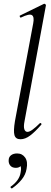

<svg xmlns="http://www.w3.org/2000/svg" viewBox="-20 -746 277 1041"><path d="M91 9Q65 9 58.5 -13Q52 -35 61 -89L160 -619Q167 -655 153 -664Q139 -673 94 -651Q90 -649 87.5 -655Q85 -661 89 -662L218 -725Q222 -727 226 -723Q230 -719 229 -717L113 -89Q107 -59 112 -45Q117 -31 129 -31Q140 -31 157 -43.5Q174 -56 195 -77Q199 -81 203 -77Q207 -73 203 -69Q171 -32 144 -11.5Q117 9 91 9ZM46 275Q42 277 38.5 272.5Q35 268 39 265Q62 249 75.5 229.5Q89 210 92 188Q97 162 89.5 150.5Q82 139 72 137L100 127Q101 146 91.5 155Q82 164 66 164Q46 164 36 152Q26 140 27 123Q27 106 39.5 96Q52 86 73 86Q101 86 116.5 108.5Q132 131 124 170Q119 201 98 227Q77 253 46 275Z"/></svg>

Font: Cormorant
Style: Italic
Weight: 400
Italic angle: -10°
Designer: Christian Thalmann (Catharsis Fonts)
Foundry: Catharsis Fonts
Version: Version 4.000